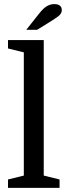

<svg xmlns="http://www.w3.org/2000/svg" viewBox="-20 -915 330 935"><path d="M108 -770 169 -847Q190 -874 207.5 -884.5Q225 -895 244 -895Q281 -895 281 -865Q281 -849 263.5 -835.5Q246 -822 208 -799L161 -770ZM96 -60V-660L19 -679V-720H193V-60L270 -41V0H19V-41Z"/></svg>

Font: Domine
Style: Bold
Weight: 700
Designer: Pablo Impallari, Rodrigo Fuenzalida, Brenda Gallo
Foundry: Pablo Impallari, Rodrigo Fuenzalida, Brenda Gallo
Version: Version 2.000